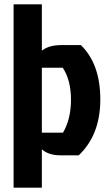

<svg xmlns="http://www.w3.org/2000/svg" viewBox="-20 -720 514 890"><path d="M43 -700H174V-485Q206 -511 265 -511H355Q445 -423 445 -259Q445 -95 345 0H260Q205 0 174 -28V150H43ZM174 -105H272Q309 -168 309 -258Q309 -348 271 -406H174Z"/></svg>

Font: Jockey One
Style: Regular
Weight: 400
Designer: TypeTogether
Foundry: TypeTogether
Version: Version 1.002